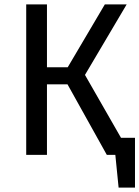

<svg xmlns="http://www.w3.org/2000/svg" viewBox="-20 -709 638 879"><path d="M195 0V-323H289L469 0H508L523 150H598V-78H534L369 -366L560 -689H460L290 -401H195V-689H100V0Z"/></svg>

Font: FiraGO Unicode
Style: Regular
Weight: 400
Designer: bBox Type
Foundry: bBox Type GmbH
Version: Version 1.001;PS 001.001;hotconv 1.0.88;makeotf.lib2.5.64775